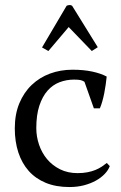

<svg xmlns="http://www.w3.org/2000/svg" viewBox="-20 -736 484 767"><path d="M418.5 -72.3Q412.6 -56.2 398.4 -41.3Q384.3 -26.4 363.3 -14.6Q342.3 -2.9 315.4 4.2Q288.6 11.2 257.3 11.2Q203.6 11.2 162.8 -5.6Q122.1 -22.5 94.7 -53.2Q67.4 -84 53.2 -127.2Q39.1 -170.4 39.1 -223.1Q39.1 -279.3 57.1 -323Q75.2 -366.7 106.7 -396.7Q138.2 -426.8 179.9 -442.1Q221.7 -457.5 269.5 -457.5Q313.5 -457.5 347.9 -450.2Q382.3 -442.9 406.2 -430.2Q404.8 -415.5 402.3 -398.2Q399.9 -380.9 396.5 -363.8Q393.1 -346.7 388.7 -331.1Q384.3 -315.4 378.9 -303.2H355L317.4 -409.2Q311 -413.6 302.7 -415.8Q294.4 -418 275.9 -418Q245.1 -418 217.8 -407.5Q190.4 -397 169.9 -373.8Q149.4 -350.6 137.2 -313.7Q125 -276.9 125 -224.1Q125 -190.4 136 -158Q147 -125.5 168 -100.3Q189 -75.2 219.7 -59.8Q250.5 -44.4 289.6 -44.4Q312 -44.4 329.6 -47.9Q347.2 -51.3 361.3 -57.1Q375.5 -63 386.5 -70.3Q397.5 -77.6 406.7 -85ZM173.3 -532.2 147.9 -546.4 246.1 -712.9Q250.5 -715.3 257.1 -715.8Q263.7 -716.3 268.1 -712.9L370.6 -547.4L346.7 -532.2L254.4 -627.9Z"/></svg>

Font: PT Astra Serif
Style: Regular
Weight: 400
Designer: A.Korolkova, I. Chaeva
Foundry: ParaType Ltd
Version: Version 1.002